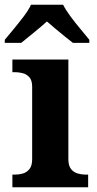

<svg xmlns="http://www.w3.org/2000/svg" viewBox="-35 -786 407 806"><path d="M17 0V-53H29Q44 -53 60.5 -57.5Q77 -62 88.5 -76Q100 -90 100 -118V-422Q100 -449 88 -462Q76 -475 59.5 -479Q43 -483 29 -483H17V-536H252V-118Q252 -90 263.5 -76Q275 -62 292 -57.5Q309 -53 323 -53H335V0ZM-15 -619Q1 -638 22.5 -664Q44 -690 64.5 -717Q85 -744 95 -766H230Q241 -744 261 -717Q281 -690 303 -664Q325 -638 340 -619V-606H271Q257 -617 237 -633Q217 -649 197 -666Q177 -683 162 -696Q140 -676 107.5 -649.5Q75 -623 54 -606H-15Z"/></svg>

Font: NotoSerif-Bold
Style: Regular
Weight: 700
Designer: Monotype Design Team
Foundry: Monotype Imaging Inc.
Version: Version 2.007; ttfautohint (v1.8) -l 8 -r 50 -G 200 -x 14 -D